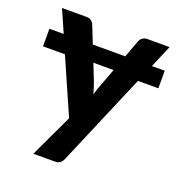

<svg xmlns="http://www.w3.org/2000/svg" viewBox="-125 -622 840 898"><g transform="rotate(20 295.0 -173.0)"><path d="M257.5 -325 289.5 -244Q295 -229.5 299.5 -215Q304 -200.5 308 -186Q312 -201 317.2 -215.5Q322.5 -230 328 -244.5L358 -325ZM584 -316.5H482.5L287 143Q281 157 271.8 164Q262.5 171 242.5 171H139.5L239.5 -42L119 -316.5H10V-404H81L32 -515.5H153.5Q169.5 -515.5 178.5 -508Q187.5 -500.5 191.5 -490.5L226 -404H387.5L419.5 -490.5Q423.5 -501.5 433.8 -508.5Q444 -515.5 456.5 -515.5H567.5L520 -404H584Z"/></g></svg>

Font: Lato 2
Style: Regular
Weight: 800
Designer: Lukasz Dziedzic with Adam Twardoch and Botio Nikoltchev
Foundry: tyPoland Lukasz Dziedzic
Version: Version 2.015; 2015-08-06; http://www.latofonts.com/